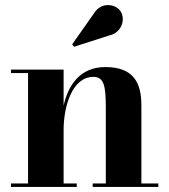

<svg xmlns="http://www.w3.org/2000/svg" viewBox="-20 -733 664 753"><path d="M408.5 -594C456.5 -604 474 -657 452.5 -689C434.5 -717 377.5 -728 348.5 -680.5L263 -559L270.5 -549.5ZM23 -13.5V0H281V-13.5H229.5V-223.5C229.5 -314.5 262.5 -431.5 346.5 -431.5C388 -431.5 395 -395 395 -311V-13.5H343.5V0H601V-13.5H534.5V-319.5C534.5 -406.5 505.5 -470 393 -470C292 -470 247 -396.5 229.5 -319V-460H23V-446.5H90V-13.5Z"/></svg>

Font: Bodoni* 16pt
Style: Bold
Weight: 700
Version: Version 2.3